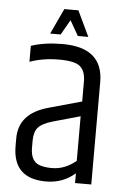

<svg xmlns="http://www.w3.org/2000/svg" viewBox="-52 -759 530 802"><g transform="rotate(5 212.5 -358.0)"><path d="M191 -574Q361 -574 361 -429V0H293V-41Q242 4 171 4Q32 4 32 -133V-165Q32 -269 153 -303L293 -342V-429Q292 -470 270 -489Q248 -508 181.5 -508Q115 -508 59 -488V-555Q116 -574 191 -574ZM101 -162V-132Q101 -92 120 -73Q139 -54 192 -54Q245 -54 292 -93V-280L178 -248Q133 -235 117 -216Q101 -197 101 -162ZM215 -676 179 -613H135L185 -720H244L295 -613H251Z"/></g></svg>

Font: Khand
Style: Regular
Weight: 400
Designer: Devanagari: Sanchit Sawaria, Jyotish Sonowal; Latin: Satya Rajpurohit
Foundry: Indian Type Foundry
Version: Version 1.101;PS 1.0;hotconv 1.0.78;makeotf.lib2.5.61930; tt